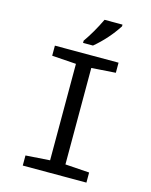

<svg xmlns="http://www.w3.org/2000/svg" viewBox="-135 -1017 870 1104"><g transform="rotate(15 300.0 -465.5)"><path d="M488.8 0H109.9V-60.1L253.9 -69.8V-644L109.9 -653.8V-713.9H488.8V-653.8L345.2 -644V-69.8L488.8 -60.1ZM262.2 -784.2Q308.1 -849.1 347.2 -931.2H454.1V-920.9Q399.4 -836.4 321.3 -771H262.2Z"/></g></svg>

Font: Droid Sans Mono
Style: Regular
Weight: 400
Monospace: yes
Foundry: Ascender Corporation
Version: Version 1.00 build 112